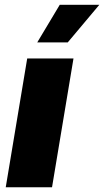

<svg xmlns="http://www.w3.org/2000/svg" viewBox="-20 -793 441 813"><path d="M4.3 0 95.2 -545.5H291.2L200.3 0ZM137.8 -613.6 233 -772.7H400.6L267 -613.6Z"/></svg>

Font: Inter P Black
Style: Italic
Weight: 900
Italic angle: -9.40001°
Designer: Rasmus Andersson
Foundry: rsms
Version: Version 3.018;git-588b23468